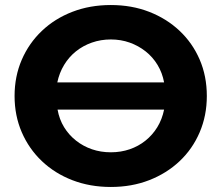

<svg xmlns="http://www.w3.org/2000/svg" viewBox="-20 -732 882 764"><path d="M421 -712Q504 -712 573.5 -685Q643 -658 694.5 -609.5Q746 -561 774.5 -495Q803 -429 803 -350Q803 -272 774.5 -205.5Q746 -139 694.5 -90.5Q643 -42 573.5 -15Q504 12 421 12Q338 12 268 -15Q198 -42 146.5 -91Q95 -140 66.5 -206Q38 -272 38 -350Q38 -428 66.5 -494Q95 -560 146.5 -609Q198 -658 268 -685Q338 -712 421 -712ZM421 -575Q381 -575 345.5 -562.5Q310 -550 282 -527.5Q254 -505 235 -473.5Q216 -442 208 -404H633Q626 -442 607 -473.5Q588 -505 559.5 -527.5Q531 -550 496 -562.5Q461 -575 421 -575ZM421 -126Q461 -126 496 -138Q531 -150 559 -172.5Q587 -195 606 -226Q625 -257 633 -296H209Q216 -257 235 -226Q254 -195 282.5 -172.5Q311 -150 346 -138Q381 -126 421 -126Z"/></svg>

Font: Montserrat Z
Style: Bold
Weight: 700
Designer: Julieta Ulanovsky
Foundry: Julieta Ulanovsky
Version: Version 8.000